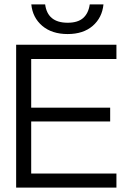

<svg xmlns="http://www.w3.org/2000/svg" viewBox="-20 -854 592 874"><path d="M451 -834Q445 -773.5 402 -736.2Q359 -699 288 -699Q216.5 -699 172.5 -736.2Q128.5 -773.5 122.5 -834H185.5Q196.5 -750.5 288 -750.5Q334.5 -750.5 358.8 -772.2Q383 -794 388.5 -834ZM510 -650.5V-585.5H122V-364H481.5V-301H122V-64H510V0H53.5V-650.5Z"/></svg>

Font: Overused Grotesk Book
Style: Regular
Weight: 375
Version: Version 0.004